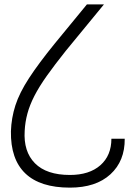

<svg xmlns="http://www.w3.org/2000/svg" viewBox="-20 -860 607 879"><path d="M300 -1Q164 -1 96 -66Q28 -131 30 -259Q32 -320 50.5 -377.5Q69 -435 113 -502.5Q157 -570 231 -661L378 -840H456L281 -627Q230 -563 194.5 -513Q159 -463 137.5 -421Q116 -379 105.5 -340Q95 -301 93 -261Q87 -166 140 -112.5Q193 -59 300 -59Q389 -59 439.5 -103.5Q490 -148 490 -225H551Q552 -123 485.5 -62Q419 -1 300 -1Z"/></svg>

Font: Matangi
Style: Regular
Weight: 400
Designer: Prashant Pant
Foundry: The Graphic Ant
Version: Version 3.002